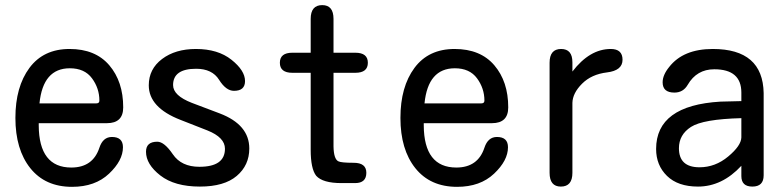

<svg xmlns="http://www.w3.org/2000/svg" viewBox="-20 -724 3040 748"><path d="M130.9 -244.1V-235.4Q131.8 -71.3 257.8 -71.3Q341.8 -71.3 367.2 -148.4Q380.9 -190.4 416 -190.4Q459 -190.4 459 -150.4Q459 -98.6 404.8 -47.4Q350.6 3.9 260.7 3.9Q156.2 3.9 98.1 -68.8Q40 -141.6 40 -264.6Q40 -385.7 94.7 -459.5Q149.4 -533.2 251 -533.2Q351.6 -533.2 405.8 -469.7Q460 -406.2 460 -305.7Q460 -244.1 396.5 -244.1ZM133.8 -321.3H355.5Q367.2 -321.3 367.2 -332Q367.2 -379.9 338.4 -418.9Q309.6 -458 252 -458Q147.5 -458 133.8 -321.3Z M951.2 -145.5Q951.2 -80.1 902.3 -38.6Q853.5 2.9 758.8 2.9Q660.2 2.9 604.5 -40.5Q548.8 -84 548.8 -132.8Q548.8 -171.9 592.8 -171.9Q620.1 -171.9 653.3 -123Q686.5 -74.2 756.8 -74.2Q856.4 -74.2 856.4 -144.5Q856.4 -188.5 788.1 -215.8L683.6 -256.8Q559.6 -304.7 559.6 -391.6Q559.6 -455.1 611.3 -494.1Q663.1 -533.2 743.2 -533.2Q829.1 -533.2 881.8 -491.2Q934.6 -449.2 934.6 -408.2Q934.6 -370.1 891.6 -370.1Q860.4 -370.1 833.5 -413.1Q806.6 -456.1 744.1 -456.1Q654.3 -456.1 654.3 -392.6Q654.3 -351.6 727.5 -323.2L835.9 -282.2Q951.2 -238.3 951.2 -145.5Z M1190.4 -518.6V-650.4Q1190.4 -704.1 1235.4 -704.1Q1279.3 -704.1 1279.3 -650.4V-518.6H1364.3Q1413.1 -518.6 1413.1 -479.5Q1413.1 -440.4 1364.3 -440.4H1279.3V-153.3Q1280.3 -104.5 1297.9 -95.7Q1308.6 -89.8 1357.9 -89.8Q1407.2 -89.8 1407.2 -50.8Q1407.2 -10.7 1363.3 -10.7H1310.5Q1237.3 -10.7 1211.9 -39.1Q1190.4 -66.4 1190.4 -140.6V-440.4H1119.1Q1070.3 -440.4 1070.3 -479.5Q1070.3 -518.6 1119.1 -518.6Z M1630.9 -244.1V-235.4Q1631.8 -71.3 1757.8 -71.3Q1841.8 -71.3 1867.2 -148.4Q1880.9 -190.4 1916 -190.4Q1959 -190.4 1959 -150.4Q1959 -98.6 1904.8 -47.4Q1850.6 3.9 1760.7 3.9Q1656.2 3.9 1598.1 -68.8Q1540 -141.6 1540 -264.6Q1540 -385.7 1594.7 -459.5Q1649.4 -533.2 1751 -533.2Q1851.6 -533.2 1905.8 -469.7Q1960 -406.2 1960 -305.7Q1960 -244.1 1896.5 -244.1ZM1633.8 -321.3H1855.5Q1867.2 -321.3 1867.2 -332Q1867.2 -379.9 1838.4 -418.9Q1809.6 -458 1752 -458Q1647.5 -458 1633.8 -321.3Z M2210 -445.3Q2277.3 -533.2 2359.4 -533.2Q2405.3 -533.2 2405.3 -491.2Q2405.3 -449.2 2344.7 -441.9Q2284.2 -434.6 2247.6 -397.9Q2210.9 -361.3 2210 -323.2V-50.8Q2210 2.9 2165 2.9Q2121.1 2.9 2121.1 -50.8V-479.5Q2121.1 -533.2 2166 -533.2Q2210 -533.2 2210 -481.4Z M2868.2 -78.1Q2793 2.9 2699.2 2.9Q2621.1 2.9 2578.6 -38.6Q2536.1 -80.1 2536.1 -143.6Q2536.1 -313.5 2787.1 -328.1L2868.2 -330.1V-363.3Q2868.2 -454.1 2762.7 -454.1Q2694.3 -454.1 2659.2 -393.6Q2641.6 -363.3 2607.4 -363.3Q2561.5 -363.3 2561.5 -403.3Q2561.5 -431.6 2586.9 -462.9Q2641.6 -533.2 2756.8 -533.2Q2952.1 -533.2 2955.1 -361.3V-41Q2955.1 2.9 2911.1 2.9Q2868.2 2.9 2868.2 -38.1ZM2868.2 -263.7Q2718.8 -259.8 2671.9 -229.5Q2625 -199.2 2625 -146.5Q2625 -72.3 2705.1 -72.3Q2766.6 -72.3 2816.9 -114.3Q2867.2 -156.2 2868.2 -188.5Z"/></svg>

Font: MotoyaLMaru
Style: W3 mono
Weight: 400
Version: Version 1.01